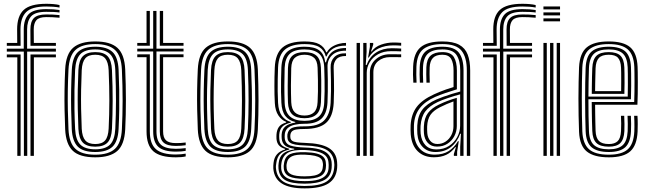

<svg xmlns="http://www.w3.org/2000/svg" viewBox="-20 -828 3447 1020"><path d="M107 0 106.5 -554H16.2V-569.5H106.2V-671.2Q106.2 -725 131.9 -752.2Q157.5 -779.5 225.8 -779.5Q246 -779.5 263.6 -778.4Q281.2 -777.2 296.2 -774.8V-761.5Q283.8 -763.5 266.2 -764.4Q248.8 -765.2 225.8 -765.2Q166.5 -765.2 145.2 -741Q124 -716.8 124 -671.2V-569.5H277V-554H124.2L124.8 0ZM72 0V-523.5H16.2V-538.8H89.5V0ZM142 0V-538.8H277V-523.5H160V0ZM16.2 -584.8V-600H71.5L71 -671.2Q70.8 -742.8 105.9 -775.2Q141 -807.8 225.8 -807.8Q246.8 -807.8 264.2 -806.2Q281.8 -804.8 296.2 -801.2V-788Q280.2 -791 262.4 -792.2Q244.5 -793.5 225.8 -793.5Q148 -793.5 118.4 -763.1Q88.8 -732.8 88.8 -671.2L89.5 -584.8ZM142 -584.8 141.5 -671.2Q141.2 -712.5 160 -731.9Q178.8 -751.2 225.8 -751.2Q243 -751.2 259.8 -750.6Q276.5 -750 296.2 -747.8V-733.8Q276 -735.8 258.5 -736.5Q241 -737.2 225.8 -737.2Q188 -737.2 173.5 -720.9Q159 -704.5 159.2 -671.2L159.8 -600H277V-584.8Z M486 7.8Q403.2 7.8 366.6 -27.1Q330 -62 326.2 -140.5Q324 -192 323 -243.5Q322 -295 322.8 -348.6Q323.5 -402.2 326.2 -459.5Q330.2 -541.2 368.8 -574.5Q407.2 -607.8 486 -607.8Q566.5 -607.8 604 -573.6Q641.5 -539.5 645.2 -459.2Q648.8 -378.2 648.9 -297.9Q649 -217.5 645.2 -140.5Q641 -58.8 602.6 -25.5Q564.2 7.8 486 7.8ZM486 -6.2Q557.2 -6.2 590.6 -37.4Q624 -68.5 627.5 -141.5Q631.2 -214.2 631.4 -292.8Q631.5 -371.2 627.5 -458.5Q624.2 -531.5 590.9 -562.6Q557.5 -593.8 486 -593.8Q414.2 -593.8 380.9 -562.6Q347.5 -531.5 343.8 -458.5Q341 -399 340.2 -345.8Q339.5 -292.5 340.5 -242.5Q341.5 -192.5 343.8 -141.2Q347.2 -69 380.4 -37.6Q413.5 -6.2 486 -6.2ZM486 -20.5Q421.5 -20.5 393 -49.2Q364.5 -78 361.2 -142.5Q359 -195 358 -245.5Q357 -296 357.9 -348.1Q358.8 -400.2 361.5 -457.5Q364.8 -524 394.2 -551.9Q423.8 -579.8 486 -579.8Q548 -579.8 577.5 -552Q607 -524.2 610 -457.8Q612.5 -403 613.4 -351.2Q614.2 -299.5 613.5 -248Q612.8 -196.5 610 -142.5Q606.8 -76.5 577.5 -48.5Q548.2 -20.5 486 -20.5ZM486 -34.8Q540 -34.8 564.8 -60Q589.5 -85.2 592.5 -143.8Q596 -219.5 596.1 -294Q596.2 -368.5 592.5 -456.5Q589.8 -516.8 564 -541.1Q538.2 -565.5 486 -565.5Q430.8 -565.5 406.4 -539.8Q382 -514 379 -456.2Q376.5 -402.5 375.6 -352Q374.8 -301.5 375.5 -250.2Q376.2 -199 379 -143Q382 -84.2 407.1 -59.5Q432.2 -34.8 486 -34.8ZM486 -48.8Q440.8 -48.8 419.9 -70.8Q399 -92.8 396.5 -143.2Q394.2 -198.2 393.2 -248.6Q392.2 -299 393.1 -349.8Q394 -400.5 396.5 -455.8Q399 -508 420.4 -529.6Q441.8 -551.2 486 -551.2Q531 -551.2 551.8 -529.2Q572.5 -507.2 574.8 -455.8Q578.8 -366 578.5 -291.6Q578.2 -217.2 574.8 -144.2Q572.2 -92.8 551.4 -70.8Q530.5 -48.8 486 -48.8ZM486 -62.8Q522 -62.8 538.5 -82Q555 -101.2 557.2 -145Q560.8 -221.2 560.9 -293.1Q561 -365 557.2 -455Q555.2 -498.2 538.9 -517.8Q522.5 -537.2 486 -537.2Q449.2 -537.2 432.9 -517.9Q416.5 -498.5 414.2 -455.2Q411.8 -399.5 410.9 -349.5Q410 -299.5 410.9 -249.6Q411.8 -199.8 414.2 -143.8Q416.5 -101.2 433.1 -82Q449.8 -62.8 486 -62.8Z M914.2 -22.5Q849.8 -22.5 821.8 -47.5Q793.8 -72.5 793.8 -130V-554.5H709.2V-569.5H793.8V-770H811.2V-569.5H955V-554.5H811.2V-130Q811.2 -80.5 835.1 -59Q859 -37.5 914.2 -37.5Q927.2 -37.5 940.1 -38.5Q953 -39.5 966.5 -41.2V-26.5Q955.5 -24.5 942.5 -23.5Q929.5 -22.5 914.2 -22.5ZM914.2 7.8Q831 7.8 794.8 -24.2Q758.5 -56.2 758.5 -130V-524H709.2V-539.2H776V-130Q776 -64.2 808.1 -35.8Q840.2 -7.2 914.2 -7.2Q928.5 -7.2 941.5 -8.5Q954.5 -9.8 966.5 -11.8V3Q946.2 7.8 914.2 7.8ZM914.2 -52.8Q868.5 -52.8 848.8 -70.8Q829 -88.8 829 -130V-539.2H955V-524H846.5V-130Q846.5 -96.5 862.4 -82.1Q878.2 -67.8 914.2 -67.8Q927 -67.8 940.2 -68.4Q953.5 -69 966.5 -71V-56.5Q954.8 -54.8 941.6 -53.8Q928.5 -52.8 914.2 -52.8ZM709.2 -585V-600H758.5V-770H776V-585ZM829 -585V-770H846.5V-600H955V-585Z M1190.5 7.8Q1107.8 7.8 1071.1 -27.1Q1034.5 -62 1030.8 -140.5Q1028.5 -192 1027.5 -243.5Q1026.5 -295 1027.2 -348.6Q1028 -402.2 1030.8 -459.5Q1034.8 -541.2 1073.2 -574.5Q1111.8 -607.8 1190.5 -607.8Q1271 -607.8 1308.5 -573.6Q1346 -539.5 1349.8 -459.2Q1353.2 -378.2 1353.4 -297.9Q1353.5 -217.5 1349.8 -140.5Q1345.5 -58.8 1307.1 -25.5Q1268.8 7.8 1190.5 7.8ZM1190.5 -6.2Q1261.8 -6.2 1295.1 -37.4Q1328.5 -68.5 1332 -141.5Q1335.8 -214.2 1335.9 -292.8Q1336 -371.2 1332 -458.5Q1328.8 -531.5 1295.4 -562.6Q1262 -593.8 1190.5 -593.8Q1118.8 -593.8 1085.4 -562.6Q1052 -531.5 1048.2 -458.5Q1045.5 -399 1044.8 -345.8Q1044 -292.5 1045 -242.5Q1046 -192.5 1048.2 -141.2Q1051.8 -69 1084.9 -37.6Q1118 -6.2 1190.5 -6.2ZM1190.5 -20.5Q1126 -20.5 1097.5 -49.2Q1069 -78 1065.8 -142.5Q1063.5 -195 1062.5 -245.5Q1061.5 -296 1062.4 -348.1Q1063.2 -400.2 1066 -457.5Q1069.2 -524 1098.8 -551.9Q1128.2 -579.8 1190.5 -579.8Q1252.5 -579.8 1282 -552Q1311.5 -524.2 1314.5 -457.8Q1317 -403 1317.9 -351.2Q1318.8 -299.5 1318 -248Q1317.2 -196.5 1314.5 -142.5Q1311.2 -76.5 1282 -48.5Q1252.8 -20.5 1190.5 -20.5ZM1190.5 -34.8Q1244.5 -34.8 1269.2 -60Q1294 -85.2 1297 -143.8Q1300.5 -219.5 1300.6 -294Q1300.8 -368.5 1297 -456.5Q1294.2 -516.8 1268.5 -541.1Q1242.8 -565.5 1190.5 -565.5Q1135.2 -565.5 1110.9 -539.8Q1086.5 -514 1083.5 -456.2Q1081 -402.5 1080.1 -352Q1079.2 -301.5 1080 -250.2Q1080.8 -199 1083.5 -143Q1086.5 -84.2 1111.6 -59.5Q1136.8 -34.8 1190.5 -34.8ZM1190.5 -48.8Q1145.2 -48.8 1124.4 -70.8Q1103.5 -92.8 1101 -143.2Q1098.8 -198.2 1097.8 -248.6Q1096.8 -299 1097.6 -349.8Q1098.5 -400.5 1101 -455.8Q1103.5 -508 1124.9 -529.6Q1146.2 -551.2 1190.5 -551.2Q1235.5 -551.2 1256.2 -529.2Q1277 -507.2 1279.2 -455.8Q1283.2 -366 1283 -291.6Q1282.8 -217.2 1279.2 -144.2Q1276.8 -92.8 1255.9 -70.8Q1235 -48.8 1190.5 -48.8ZM1190.5 -62.8Q1226.5 -62.8 1243 -82Q1259.5 -101.2 1261.8 -145Q1265.2 -221.2 1265.4 -293.1Q1265.5 -365 1261.8 -455Q1259.8 -498.2 1243.4 -517.8Q1227 -537.2 1190.5 -537.2Q1153.8 -537.2 1137.4 -517.9Q1121 -498.5 1118.8 -455.2Q1116.2 -399.5 1115.4 -349.5Q1114.5 -299.5 1115.4 -249.6Q1116.2 -199.8 1118.8 -143.8Q1121 -101.2 1137.6 -82Q1154.2 -62.8 1190.5 -62.8Z M1598.5 172.8Q1518.2 172.8 1477.5 147Q1436.8 121.2 1432 68.2Q1431.5 60.5 1431.9 52.8Q1432.2 45 1433.2 37.2Q1436.2 9.2 1451.4 -8.2Q1466.5 -25.8 1494.2 -33.5V-37.2Q1472.8 -43.5 1461.9 -55.8Q1451 -68 1448.8 -89.8Q1448.5 -95 1448.5 -101.4Q1448.5 -107.8 1448.8 -113.2Q1450.5 -137.5 1461.4 -153.2Q1472.2 -169 1500.2 -177V-180.8Q1476.8 -189 1459.5 -214Q1442.2 -239 1440 -280.2Q1438.8 -302.8 1438.2 -325.4Q1437.8 -348 1437.8 -371.4Q1437.8 -394.8 1438.2 -419.1Q1438.8 -443.5 1439.8 -469.2Q1443 -543.5 1480.9 -575.6Q1518.8 -607.8 1597.8 -607.8Q1649.8 -607.8 1676.2 -593.1Q1702.8 -578.5 1712.8 -550.5H1716.5Q1726.8 -568.8 1744.6 -579.8Q1762.5 -590.8 1782.5 -595.6Q1802.5 -600.5 1818.2 -600V-585.5Q1775.5 -586 1749.9 -570Q1724.2 -554 1715 -528.5H1710.8Q1702.5 -561.2 1676.8 -577.5Q1651 -593.8 1597.8 -593.8Q1528.2 -593.8 1494.1 -564.9Q1460 -536 1457.2 -469.5Q1456 -434 1455.4 -403.1Q1454.8 -372.2 1455.2 -342.8Q1455.8 -313.2 1457.2 -281.5Q1459.8 -236.2 1477.9 -212.1Q1496 -188 1524.8 -180.2V-176.5Q1492.5 -168.8 1479 -154Q1465.5 -139.2 1463.5 -113.5Q1463.2 -107.2 1463.2 -101.5Q1463.2 -95.8 1463.8 -89.5Q1465.5 -68 1476.6 -56.9Q1487.8 -45.8 1516.8 -37.5V-33.5Q1482.8 -25.5 1467.4 -9Q1452 7.5 1448 37.2Q1446.8 45.5 1446 51.9Q1445.2 58.2 1446.2 68Q1451.2 115.2 1486.6 137.6Q1522 160 1598.5 160Q1677.5 160 1713.8 137.2Q1750 114.5 1755.2 64.5Q1756.5 55.5 1756.4 48.2Q1756.2 41 1755 32Q1749.5 -12.2 1713.8 -32.5Q1678 -52.8 1601.5 -55Q1568.5 -56 1549 -59.8Q1529.5 -63.5 1520.1 -70.8Q1510.8 -78 1508 -89.2Q1506.8 -94 1506.4 -101.9Q1506 -109.8 1506.8 -113.8Q1511.2 -139.2 1531.2 -148.2Q1551.2 -157.2 1598 -156.8Q1670 -156.2 1701.5 -187.6Q1733 -219 1736.5 -282Q1738 -315.8 1738.4 -343.2Q1738.8 -370.8 1738.2 -400.4Q1737.8 -430 1736.5 -470Q1735.5 -504.2 1756.5 -525.1Q1777.5 -546 1818.2 -544.8V-530.5Q1783.2 -531.2 1767.4 -513.6Q1751.5 -496 1752.5 -467.5Q1753.5 -434.5 1754.1 -405.1Q1754.8 -375.8 1754.6 -345.9Q1754.5 -316 1752.8 -281.2Q1748.8 -207.5 1712.1 -175.1Q1675.5 -142.8 1597.8 -142.8Q1571.5 -142.8 1555.6 -140.2Q1539.8 -137.8 1532 -130.9Q1524.2 -124 1522.5 -111Q1522.2 -109.8 1522.2 -103.6Q1522.2 -97.5 1523 -94.2Q1525.2 -85 1533 -79.6Q1540.8 -74.2 1557.1 -72Q1573.5 -69.8 1601.8 -68.8Q1685.5 -66.5 1726 -42.2Q1766.5 -18 1770.8 32.2Q1771.5 41 1771.6 49Q1771.8 57 1771 64.8Q1766 120 1724.9 146.4Q1683.8 172.8 1598.5 172.8ZM1598.5 134.2Q1644.8 134.2 1672 125.9Q1699.2 117.5 1711.8 102.1Q1724.2 86.8 1725.5 66Q1726.2 55.5 1726.1 48.2Q1726 41 1724.8 32Q1722.5 12.2 1709.5 -0.9Q1696.5 -14 1670.1 -21.5Q1643.8 -29 1601 -31Q1539.8 -33.8 1510.8 -17.5Q1481.8 -1.2 1475.2 37.8Q1474 45 1473.5 52.1Q1473 59.2 1474 69Q1478.2 104.2 1508 119.2Q1537.8 134.2 1598.5 134.2ZM1598.5 122Q1542.5 122 1516.8 109.4Q1491 96.8 1487.8 68.2Q1486.8 60.5 1487.1 53.4Q1487.5 46.2 1489.2 37.2Q1494.8 2.5 1521.5 -9.4Q1548.2 -21.2 1602.8 -19.5Q1638 -18.5 1661 -12.8Q1684 -7 1696 4Q1708 15 1710.5 32Q1712 43 1712 49.9Q1712 56.8 1710.8 65Q1707.2 95.2 1681.1 108.6Q1655 122 1598.5 122ZM1598.5 108.8Q1630 108.8 1650.2 104.5Q1670.5 100.2 1681.1 90.5Q1691.8 80.8 1694.2 64.8Q1695.8 56.5 1695.9 48.5Q1696 40.5 1693.8 32Q1691.8 20 1681.9 12Q1672 4 1652.4 -0.4Q1632.8 -4.8 1601.2 -6.2Q1552.8 -8.5 1530.5 2.5Q1508.2 13.5 1504.2 37.2Q1502 44.8 1501.9 53.1Q1501.8 61.5 1503 68.2Q1506.2 89 1528.4 98.9Q1550.5 108.8 1598.5 108.8ZM1598.5 147.8Q1527.5 147.8 1495.5 129Q1463.5 110.2 1459.5 68Q1458.8 59 1459.1 52.2Q1459.5 45.5 1460.5 37.2Q1464.2 5.5 1483.2 -11.2Q1502.2 -28 1543.2 -34V-37.8Q1511 -42 1495.5 -54Q1480 -66 1476.8 -89.5Q1476 -95.8 1476 -101.6Q1476 -107.5 1476.2 -113.5Q1478 -141.2 1495.8 -156.1Q1513.5 -171 1548.8 -176.8V-180Q1515 -187.5 1496 -211.8Q1477 -236 1474.8 -283Q1473.2 -310.8 1472.9 -340.2Q1472.5 -369.8 1473.1 -401.6Q1473.8 -433.5 1474.8 -468.2Q1477.2 -528 1507.1 -553.9Q1537 -579.8 1597.8 -579.8Q1650.2 -579.8 1676 -560.4Q1701.8 -541 1708 -497H1711.8Q1718.8 -522.2 1731.8 -539Q1744.8 -555.8 1766 -564.2Q1787.2 -572.8 1818.2 -573V-558.5Q1770.2 -559.5 1744.2 -534.8Q1718.2 -510 1720 -470.2Q1721.2 -437.5 1721.5 -405.1Q1721.8 -372.8 1721.4 -342.1Q1721 -311.5 1719.8 -283.5Q1716.5 -224 1687.1 -197Q1657.8 -170 1597.5 -170.5Q1569.8 -170.8 1546.9 -165.6Q1524 -160.5 1509.9 -148.8Q1495.8 -137 1493 -116.5Q1492 -110 1492.2 -102.2Q1492.5 -94.5 1493 -90.2Q1497.2 -63.2 1523.6 -54.5Q1550 -45.8 1601.2 -44.2Q1646.2 -43 1676.2 -34.8Q1706.2 -26.5 1722.2 -10.2Q1738.2 6 1741.5 31.8Q1742.2 39.5 1742.5 47.8Q1742.8 56 1741.8 64.8Q1737.5 110.5 1701.6 129.1Q1665.8 147.8 1598.5 147.8ZM1597.8 -186Q1648.2 -186 1674.1 -208.9Q1700 -231.8 1702.5 -283.5Q1704.2 -313.8 1704.5 -343.1Q1704.8 -372.5 1704.2 -403.4Q1703.8 -434.2 1702.5 -469Q1700.5 -521.5 1674.2 -543.5Q1648 -565.5 1597.8 -565.5Q1543 -565.5 1518.6 -541.5Q1494.2 -517.5 1492.2 -467.8Q1490.8 -415 1490.6 -372.9Q1490.5 -330.8 1492.2 -281.8Q1494.5 -232 1520.8 -209Q1547 -186 1597.8 -186ZM1597.8 -200Q1553.8 -200 1532.6 -220.4Q1511.5 -240.8 1509.8 -284Q1508.2 -328.5 1508.4 -372.4Q1508.5 -416.2 1509.8 -466.8Q1511.5 -512 1533 -531.6Q1554.5 -551.2 1597.8 -551.2Q1640.2 -551.2 1661.6 -531.9Q1683 -512.5 1684.8 -468.8Q1686.2 -433.8 1686.6 -402.9Q1687 -372 1686.6 -343Q1686.2 -314 1685 -284.5Q1682.8 -240 1661.1 -220Q1639.5 -200 1597.8 -200ZM1597.8 -214.2Q1630 -214.2 1647.8 -230.9Q1665.5 -247.5 1667.2 -285.8Q1668.8 -313 1669.1 -341.5Q1669.5 -370 1669 -401.4Q1668.5 -432.8 1667.2 -468.2Q1665.8 -506 1647.6 -521.6Q1629.5 -537.2 1597.8 -537.2Q1564.5 -537.2 1546.5 -521.1Q1528.5 -505 1527.2 -466Q1525.8 -419 1525.6 -374.8Q1525.5 -330.5 1527.2 -284.8Q1529 -247.5 1546.5 -230.9Q1564 -214.2 1597.8 -214.2Z M1909.8 0V-600H1927.2L1927.5 -552.5L1923 -483.2H1928Q1943.5 -527 1978.8 -549.4Q2014 -571.8 2062 -571.8Q2074.8 -571.8 2089.4 -571.1Q2104 -570.5 2111.2 -570V-555Q2102 -555.5 2086 -555.9Q2070 -556.2 2057.8 -556.2Q2017.5 -556.2 1988.4 -539.8Q1959.2 -523.2 1943.8 -496.9Q1928.2 -470.5 1928.2 -441V0ZM1874.5 0V-600H1892.2V0ZM1945 0V-442.2Q1945 -485.2 1975.8 -512.5Q2006.5 -539.8 2051.5 -539.8Q2066.5 -539.8 2082.5 -539.6Q2098.5 -539.5 2111.2 -539.2V-524Q2098.8 -524.5 2082.5 -524.5Q2066.2 -524.5 2051.2 -524.5Q2015 -524.5 1989.2 -503.5Q1963.5 -482.5 1963.5 -443.5V0ZM1935.5 -522.5 1945 -579.2V-600H1962.5L1962.8 -591.2L1951 -554.5H1954.2Q1972.5 -579.8 2004.8 -591Q2037 -602.2 2070.2 -602.2Q2078.5 -602.2 2090 -601.8Q2101.5 -601.2 2111.2 -600.5V-585.2Q2103.2 -586 2092.1 -586.5Q2081 -587 2070 -587Q2026 -587 1992.1 -571.1Q1958.2 -555.2 1939.2 -522.5Z M2460 0V-453.5Q2460 -523 2432.1 -558.4Q2404.2 -593.8 2330 -593.8Q2264.5 -593.8 2229.9 -567.8Q2195.2 -541.8 2192.2 -473.8Q2191.5 -451.8 2191.6 -431.1Q2191.8 -410.5 2193 -388.8H2175.8Q2174.2 -412.8 2174 -432.5Q2173.8 -452.2 2174.8 -474.5Q2177.8 -545.8 2214.2 -576.8Q2250.8 -607.8 2330 -607.8Q2387.2 -607.8 2419.4 -590.1Q2451.5 -572.5 2464.6 -538.1Q2477.8 -503.8 2477.8 -453.5V0ZM2298 -34.2Q2337.2 -34.2 2365.5 -52.8Q2393.8 -71.2 2409.1 -100.1Q2424.5 -129 2424.5 -159.8V-326.8Q2393.2 -318.5 2360.1 -307.4Q2327 -296.2 2304.8 -285.8Q2261 -264.8 2239.4 -236Q2217.8 -207.2 2214.2 -159Q2213.5 -147.2 2213.8 -137.8Q2214 -128.2 2214.8 -117.5Q2219 -79 2240.2 -56.6Q2261.5 -34.2 2298 -34.2ZM2301.5 -49.2Q2270.8 -49.2 2252.9 -68.8Q2235 -88.2 2232.2 -119.5Q2231.5 -128.5 2231.4 -138.1Q2231.2 -147.8 2231.8 -157.2Q2234.2 -202.2 2253.8 -227.9Q2273.2 -253.5 2311 -272Q2335.5 -283.8 2358 -292.2Q2380.5 -300.8 2406.8 -308.2V-158.5Q2406.8 -130 2393.8 -105Q2380.8 -80 2357.2 -64.6Q2333.8 -49.2 2301.5 -49.2ZM2303.5 -63Q2328.2 -63 2347.5 -75.9Q2366.8 -88.8 2377.9 -110.2Q2389 -131.8 2389 -157.2V-289.2Q2371 -282.8 2353.9 -275.4Q2336.8 -268 2317.8 -258.5Q2282.2 -240.5 2266.6 -217.5Q2251 -194.5 2249.2 -156.5Q2249 -147 2249.1 -138.1Q2249.2 -129.2 2250 -120.8Q2252 -96 2265.9 -79.5Q2279.8 -63 2303.5 -63ZM2285 7.5Q2232.2 7.5 2199.6 -24Q2167 -55.5 2162 -114Q2161 -126.5 2161 -138.5Q2161 -150.5 2161.5 -163.8Q2165 -221.5 2193.6 -259.6Q2222.2 -297.8 2285.5 -326.8Q2300.5 -333.8 2315.9 -340Q2331.2 -346.2 2349.2 -352.6Q2367.2 -359 2389.5 -365.5V-453.5Q2389.5 -492.2 2376.9 -514.8Q2364.2 -537.2 2330 -537.2Q2296 -537.2 2280 -520.4Q2264 -503.5 2262.5 -469.5Q2262 -457.2 2262 -434.8Q2262 -412.2 2263 -388.8H2245.5Q2244.5 -411.2 2244.5 -433.5Q2244.5 -455.8 2245 -470.8Q2246.8 -513.5 2267.6 -532.4Q2288.5 -551.2 2330 -551.2Q2375.2 -551.2 2391.2 -524.9Q2407.2 -498.5 2407.2 -453.5V-353.5Q2375.8 -344 2345.2 -333.5Q2314.8 -323 2292 -313.2Q2237.5 -289 2209.5 -252.6Q2181.5 -216.2 2179 -162.5Q2178.8 -150.8 2178.8 -139Q2178.8 -127.2 2179.8 -115.2Q2183.8 -64.8 2212.4 -35.6Q2241 -6.5 2289.2 -6.5Q2334 -6.5 2363.9 -25.6Q2393.8 -44.8 2413 -78H2417.2L2408.5 -21.5V0H2391.2L2391 -9.5L2402 -46.2H2398.5Q2377.5 -18 2349.9 -5.2Q2322.2 7.5 2285 7.5ZM2424.8 0V-48.2L2428.8 -117.5H2424.8Q2408.8 -73 2375.2 -46.6Q2341.8 -20.2 2293.2 -20.5Q2252.5 -20.5 2226.8 -45.9Q2201 -71.2 2197.2 -116.2Q2196.5 -127.8 2196.4 -138.5Q2196.2 -149.2 2196.8 -161.2Q2199.5 -213.8 2223.5 -245.2Q2247.5 -276.8 2298.5 -299.5Q2313.8 -306.2 2335 -313.9Q2356.2 -321.5 2379.6 -328.8Q2403 -336 2425 -341.8V-453.5Q2425 -506 2405.2 -535.8Q2385.5 -565.5 2330 -565.5Q2279.2 -565.5 2254.4 -543.8Q2229.5 -522 2227.2 -471Q2226.8 -456.2 2226.8 -433.9Q2226.8 -411.5 2228.2 -388.8H2210.5Q2209.2 -410.2 2209.1 -432.8Q2209 -455.2 2209.8 -471.2Q2212 -528.8 2240.2 -554.2Q2268.5 -579.8 2330 -579.8Q2394 -579.8 2418.2 -547.6Q2442.5 -515.5 2442.5 -453.5V0Z M2636.5 0 2636 -554H2545.8V-569.5H2635.8V-671.2Q2635.8 -725 2661.4 -752.2Q2687 -779.5 2755.2 -779.5Q2775.5 -779.5 2793.1 -778.4Q2810.8 -777.2 2825.8 -774.8V-761.5Q2813.2 -763.5 2795.8 -764.4Q2778.2 -765.2 2755.2 -765.2Q2696 -765.2 2674.8 -741Q2653.5 -716.8 2653.5 -671.2V-569.5H2806.5V-554H2653.8L2654.2 0ZM2601.5 0V-523.5H2545.8V-538.8H2619V0ZM2671.5 0V-538.8H2806.5V-523.5H2689.5V0ZM2545.8 -584.8V-600H2601L2600.5 -671.2Q2600.2 -742.8 2635.4 -775.2Q2670.5 -807.8 2755.2 -807.8Q2776.2 -807.8 2793.8 -806.2Q2811.2 -804.8 2825.8 -801.2V-788Q2809.8 -791 2791.9 -792.2Q2774 -793.5 2755.2 -793.5Q2677.5 -793.5 2647.9 -763.1Q2618.2 -732.8 2618.2 -671.2L2619 -584.8ZM2671.5 -584.8 2671 -671.2Q2670.8 -712.5 2689.5 -731.9Q2708.2 -751.2 2755.2 -751.2Q2772.5 -751.2 2789.2 -750.6Q2806 -750 2825.8 -747.8V-733.8Q2805.5 -735.8 2788 -736.5Q2770.5 -737.2 2755.2 -737.2Q2717.5 -737.2 2703 -720.9Q2688.5 -704.5 2688.8 -671.2L2689.2 -600H2806.5V-584.8ZM2867 -778V-793.8H2955.2V-778ZM2867 -714.5V-730.2H2955.2V-714.5ZM2867 -746.2V-762H2955.2V-746.2ZM2937.5 0V-600H2955.2V0ZM2867 0V-600H2884.8V0ZM2902.2 0V-600H2920V0Z M3214.5 7.8Q3136 7.8 3097.8 -22.8Q3059.5 -53.2 3056.2 -127.8Q3054.5 -169.2 3053.8 -214.2Q3053 -259.2 3053 -304.6Q3053 -350 3053.9 -392.5Q3054.8 -435 3056.2 -471Q3060 -546.2 3097.9 -577Q3135.8 -607.8 3213.8 -607.8Q3291.8 -607.8 3327.9 -577Q3364 -546.2 3367.2 -473.2Q3367.8 -465.5 3368 -443.2Q3368.2 -421 3368.4 -390.9Q3368.5 -360.8 3368 -329.1Q3367.5 -297.5 3366.2 -271.5H3141.5Q3141.8 -246 3142 -223Q3142.2 -200 3142.8 -178Q3143.2 -156 3144 -133.2Q3145.5 -95.5 3161.9 -79.1Q3178.2 -62.8 3214.5 -62.8Q3245.5 -62.8 3261.4 -78.1Q3277.2 -93.5 3279.2 -132.2Q3280.2 -149.2 3280.1 -171.9Q3280 -194.5 3278.8 -212.8H3296.2Q3297.5 -192 3297.5 -169.1Q3297.5 -146.2 3297 -131.5Q3294.8 -87.2 3275.4 -68Q3256 -48.8 3214.5 -48.8Q3169 -48.8 3148.6 -68.4Q3128.2 -88 3126.5 -132.5Q3125.5 -158 3124.9 -184.1Q3124.2 -210.2 3124 -236Q3123.8 -261.8 3123.5 -286H3349.2Q3350.2 -312.2 3350.6 -341.5Q3351 -370.8 3350.9 -397.8Q3350.8 -424.8 3350.5 -444.8Q3350.2 -464.8 3349.8 -472.5Q3346.8 -537.5 3315.1 -565.6Q3283.5 -593.8 3213.8 -593.8Q3144.5 -593.8 3110.6 -565.8Q3076.8 -537.8 3073.5 -469Q3072.2 -437 3071.5 -395.1Q3070.8 -353.2 3070.8 -307.2Q3070.8 -261.2 3071.4 -215.6Q3072 -170 3073.5 -130.5Q3076.5 -64.5 3108.9 -35.4Q3141.2 -6.2 3214.5 -6.2Q3283 -6.2 3314.8 -34.6Q3346.5 -63 3349.8 -129.5Q3350.2 -140 3350.4 -154.8Q3350.5 -169.5 3350.1 -184.9Q3349.8 -200.2 3348.8 -212.8H3366.5Q3368 -194 3368 -169.5Q3368 -145 3367.2 -128.8Q3363.8 -55.8 3328.2 -24Q3292.8 7.8 3214.5 7.8ZM3214.5 -20.5Q3153.2 -20.5 3123.5 -45.2Q3093.8 -70 3091.2 -130.5Q3090 -165.8 3089.2 -209.1Q3088.5 -252.5 3088.4 -298.5Q3088.2 -344.5 3089 -388.2Q3089.8 -432 3091.2 -467.8Q3094 -530 3123.8 -554.9Q3153.5 -579.8 3213.8 -579.8Q3274.2 -579.8 3301.9 -554.8Q3329.5 -529.8 3332 -472Q3332.5 -462.8 3332.9 -435.5Q3333.2 -408.2 3333.1 -372.2Q3333 -336.2 3331.8 -300.5H3106Q3106 -256.8 3106.6 -212.2Q3107.2 -167.8 3108.8 -131.8Q3111 -78.8 3136.2 -56.8Q3161.5 -34.8 3214.5 -34.8Q3264 -34.8 3287.9 -56.5Q3311.8 -78.2 3314.5 -130.5Q3315.2 -146 3315.1 -169.8Q3315 -193.5 3313.8 -212.8H3331.5Q3332.8 -193 3332.8 -169.5Q3332.8 -146 3332 -130Q3329.2 -71.5 3301.9 -46Q3274.5 -20.5 3214.5 -20.5ZM3106 -314.8H3314.8Q3315.5 -346.5 3315.6 -378.5Q3315.8 -410.5 3315.4 -435.6Q3315 -460.8 3314.5 -471Q3312.2 -521.5 3288.8 -543.5Q3265.2 -565.5 3213.8 -565.5Q3160.5 -565.5 3135.9 -542.9Q3111.2 -520.2 3108.8 -467Q3107.5 -433.5 3106.9 -393.5Q3106.2 -353.5 3106 -314.8ZM3123.8 -329.2Q3124 -346.8 3124.2 -370.4Q3124.5 -394 3125 -419.1Q3125.5 -444.2 3126.5 -466Q3128.5 -512.2 3149 -531.8Q3169.5 -551.2 3213.8 -551.2Q3256.2 -551.2 3275.6 -532.5Q3295 -513.8 3296.8 -470.5Q3297.2 -460.5 3297.6 -437.9Q3298 -415.2 3297.9 -386.6Q3297.8 -358 3297 -329.2ZM3141.5 -343.8H3279.8Q3280.2 -371.2 3280.2 -397.1Q3280.2 -423 3280 -442.4Q3279.8 -461.8 3279.2 -469.2Q3277.8 -504.2 3263.2 -520.8Q3248.8 -537.2 3213.8 -537.2Q3177.5 -537.2 3161.5 -520Q3145.5 -502.8 3144 -465.2Q3143.5 -444.2 3142.9 -424.1Q3142.2 -404 3142 -384.1Q3141.8 -364.2 3141.5 -343.8Z"/></svg>

Font: Big Shoulders Inline Text Thin Medium
Style: Regular
Weight: 500
Version: Version 2.002